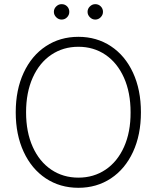

<svg xmlns="http://www.w3.org/2000/svg" viewBox="-20 -894 754 924"><path d="M357.4 9.8Q269 9.8 200.7 -35.4Q132.3 -80.6 94 -163.1Q55.7 -245.6 55.7 -353.5Q55.7 -461.9 94 -544.2Q132.3 -626.5 200.7 -671.6Q269 -716.8 357.4 -716.8Q445.3 -716.8 513.7 -671.6Q582 -626.5 620.1 -544.2Q658.2 -461.9 658.2 -353.5Q658.2 -245.1 620.1 -162.8Q582 -80.6 513.7 -35.4Q445.3 9.8 357.4 9.8ZM357.4 -668.9Q284.2 -668.9 227.1 -630.6Q169.9 -592.3 137.7 -520.8Q105.5 -449.2 105.5 -353.5Q105.5 -258.3 137.5 -187.3Q169.4 -116.2 226.6 -77.6Q283.7 -39.1 357.4 -39.1Q430.7 -39.1 487.8 -77.4Q544.9 -115.7 576.9 -187Q608.9 -258.3 608.4 -353.5Q608.4 -449.2 576.4 -520.5Q544.4 -591.8 487.5 -630.4Q430.7 -668.9 357.4 -668.9ZM239.3 -836.9Q239.3 -852.1 250.5 -863Q261.7 -874 276.4 -874Q292.5 -874 303 -863.3Q313.5 -852.5 313.5 -836.9Q313.5 -821.8 302.7 -810.8Q292 -799.8 276.4 -799.8Q261.7 -799.8 250.5 -811Q239.3 -822.3 239.3 -836.9ZM401.4 -836.9Q401.4 -852.1 412.6 -863Q423.8 -874 438.5 -874Q454.1 -874 464.8 -863.3Q475.6 -852.5 475.6 -836.9Q475.6 -822.3 464.6 -811Q453.6 -799.8 438.5 -799.8Q423.8 -799.8 412.6 -811Q401.4 -822.3 401.4 -836.9Z"/></svg>

Font: Pretendard ExtraLight
Style: Regular
Weight: 200
Designer: Base glyphs from Inter by Rasmus Andersson; Hangeul glyphs from Noto Sans CJK(Source Han Sans) by Jang Soo-young and Kan
Foundry: Kil Hyung-jin
Version: Version 1.309